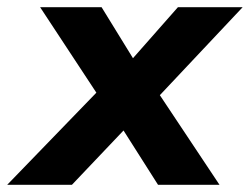

<svg xmlns="http://www.w3.org/2000/svg" viewBox="-72 -511 691 531"><path d="M-52 0 219 -280 218 -219 39 -491H209L313 -322H271L420 -491H599L343 -219L344 -287L535 0H365L250 -181L298 -180L127 0Z"/></svg>

Font: Nunito Sans 12pt ExtraLight ExtraBold
Style: Italic
Weight: 800
Italic angle: -9°
Version: Version 3.101;gftools[0.9.27]